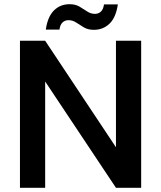

<svg xmlns="http://www.w3.org/2000/svg" viewBox="-20 -894 767 914"><path d="M75 0V-700H195L532 -193V-700H652V0H532L195 -506V0ZM427 -752Q399 -752 379.5 -763.5Q360 -775 343 -786.5Q326 -798 306 -798Q289 -798 277.5 -787Q266 -776 263 -753H198Q207 -815 237 -844.5Q267 -874 311 -874Q339 -874 358.5 -862.5Q378 -851 395 -839.5Q412 -828 432 -828Q449 -828 460.5 -839Q472 -850 475 -873H541Q532 -811 501.5 -781.5Q471 -752 427 -752Z"/></svg>

Font: DM Sans 9pt SemiBold
Style: Regular
Weight: 600
Version: Version 4.004;gftools[0.9.30]